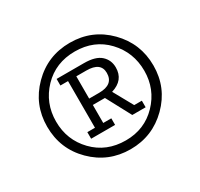

<svg xmlns="http://www.w3.org/2000/svg" viewBox="-113 -802 817 784"><g transform="rotate(-30 295.5 -409.5)"><path d="M296 -159Q192 -159 119 -231.5Q46 -304 46 -409Q46 -513 119 -586.5Q192 -660 297 -660Q402 -660 474.5 -586.5Q547 -513 547 -409Q547 -305 473.5 -232Q400 -159 296 -159ZM297 -200Q386 -200 445 -261.5Q504 -323 504 -409Q504 -496 446 -557.5Q388 -619 297 -619Q206 -619 147 -557.5Q88 -496 88 -409Q88 -322 147 -261Q206 -200 297 -200ZM177 -308H213V-528H177V-559H306Q360 -559 385 -536.5Q410 -514 410 -479Q410 -419 347 -400L398 -308H434V-277H371L309 -393H252V-308H290V-277H177ZM299 -423Q367 -423 367 -478Q367 -528 299 -528H252V-423Z"/></g></svg>

Font: Zilla Slab
Style: Italic
Weight: 400
Italic angle: -6°
Designer: Typotheque.com
Foundry: Typotheque type foundry
Version: Version 1.1; 2017; ttfautohint (v1.6)